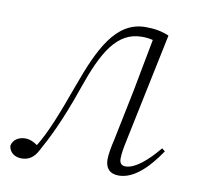

<svg xmlns="http://www.w3.org/2000/svg" viewBox="-60 -526 636 603"><g transform="rotate(10 257.5 -225.0)"><path d="M45 12C67 12 84 2 97 -23C122 -68 152 -127 190 -237C232 -359 273 -430 352 -430C363 -430 375 -429 387 -426C376 -370 366 -314 355 -257L322 -96C316 -71 312 -47 312 -32C312 -6 325 12 355 12C405 12 450 -36 485 -88L475 -96C439 -52 401 -20 371 -20C359 -20 352 -27 352 -41C352 -59 356 -79 360 -98L433 -448C408 -459 384 -462 358 -462C262 -462 217 -362 174 -244C137 -141 113 -82 86 -38H85C75 -45 62 -52 47 -52C27 -52 8 -42 4 -21C7 2 26 12 45 12Z"/></g></svg>

Font: Source Serif 4 Display Light
Style: Italic
Weight: 300
Italic angle: -12°
Designer: Frank Grießhammer
Foundry: Adobe Systems Incorporated
Version: Version 4.004;hotconv 1.0.117;makeotfexe 2.5.65602